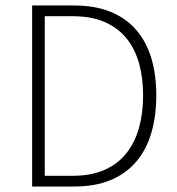

<svg xmlns="http://www.w3.org/2000/svg" viewBox="-20 -679 644 699"><path d="M97 0V-659H250Q326 -659 382.5 -636Q439 -613 476 -570Q513 -527 531 -467Q549 -407 549 -332Q549 -257 531 -195.5Q513 -134 476 -90.5Q439 -47 383 -23.5Q327 0 251 0ZM143 -39H245Q312 -39 360.5 -60.5Q409 -82 440 -121Q471 -160 486 -213.5Q501 -267 501 -332Q501 -396 486 -449Q471 -502 440 -540Q409 -578 360.5 -599Q312 -620 245 -620H143Z"/></svg>

Font: TypoPRO Source Sans Pro
Style: Regular
Weight: 300
Designer: Paul D. Hunt
Foundry: Adobe Systems Incorporated
Version: Version 2.020;PS 2.000;hotconv 1.0.86;makeotf.lib2.5.63406